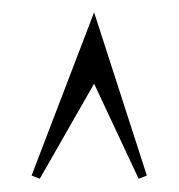

<svg xmlns="http://www.w3.org/2000/svg" viewBox="-20 -778 283 304"><path d="M129 -645.5 199.5 -495 212.5 -500 129 -758.5 30 -500 43 -495Z"/></svg>

Font: Picaflor 24 pt
Style: Regular
Weight: 400
Designer: Ariel Martín Pérez
Foundry: Tunera Type Foundry
Version: Version 1.000;hotconv 1.0.109;makeotfexe 2.5.65596